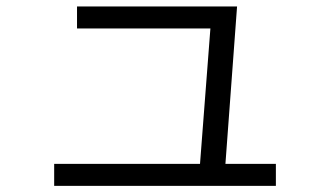

<svg xmlns="http://www.w3.org/2000/svg" viewBox="-20 -583 1040 605"><path d="M607.3 -28.3 645.3 -523.6 672.3 -493.3H222.7V-562.7H727L687.4 -27ZM150.7 2.7V-66.7H849.3V2.7Z"/></svg>

Font: M PLUS 1 Thin
Style: Regular
Weight: 100
Designer: Coji Morishita
Foundry: UNDERFOREST DESIGN
Version: Version 1.001